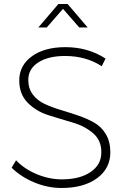

<svg xmlns="http://www.w3.org/2000/svg" viewBox="-20 -936 639 957"><path d="M317 -916 417 -799H375L294 -892L213 -799H171L271 -916ZM306 -701Q419 -701 506 -644L487 -606Q409 -657 304 -657Q221 -657 171 -625Q121 -593 121 -538Q121 -495 143.5 -465Q166 -435 202.5 -418Q239 -401 282.5 -388Q326 -375 370 -360Q414 -345 450 -324.5Q486 -304 508 -266.5Q530 -229 530 -177Q530 -96 463.5 -47.5Q397 1 287 1Q218 1 151.5 -26.5Q85 -54 38 -100L60 -137Q102 -93 164 -67.5Q226 -42 288 -42Q378 -42 431.5 -78.5Q485 -115 485 -176Q486 -236 444 -272Q402 -308 341.5 -325.5Q281 -343 221 -362Q161 -381 118.5 -423.5Q76 -466 76 -535Q76 -610 139 -655.5Q202 -701 306 -701Z"/></svg>

Font: Montserrat Ultra Light
Style: Regular
Weight: 200
Designer: Julieta Ulanovsky
Foundry: Julieta Ulanovsky
Version: Version 3.100;PS 003.100;hotconv 1.0.88;makeotf.lib2.5.64775